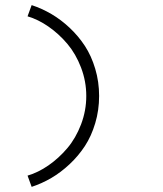

<svg xmlns="http://www.w3.org/2000/svg" viewBox="-20 -623 640 752"><path d="M104 108.9 87.9 64.9Q129.4 52.7 169.9 24.7Q210.4 -3.4 243.7 -42.7Q276.9 -82 297.4 -135.7Q317.9 -189.5 317.9 -247.1Q317.9 -304.7 297.4 -358.4Q276.9 -412.1 243.7 -451.4Q210.4 -490.7 169.9 -518.8Q129.4 -546.9 87.9 -559.1L104 -603Q144 -589.8 181.2 -568.1Q218.3 -546.4 252.7 -514.2Q287.1 -481.9 312.5 -443.1Q337.9 -404.3 353 -353.5Q368.2 -302.7 368.2 -247.1Q368.2 -191.4 353 -140.6Q337.9 -89.8 312.5 -51Q287.1 -12.2 252.7 20Q218.3 52.2 181.2 74Q144 95.7 104 108.9Z"/></svg>

Font: Compagnon Roman
Style: Regular
Weight: 400
Designer: Juliette Duhe, Lea Pradine
Foundry: Velvetyne Type Foundry
Version: Version 1.000;PS 001.000;hotconv 1.0.88;makeotf.lib2.5.64775